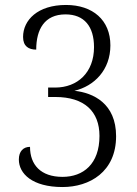

<svg xmlns="http://www.w3.org/2000/svg" viewBox="-20 -744 553 774"><path d="M232 10C341 10 448 -51 448 -195C448 -327 356 -370 280 -378C360 -397 425 -462 425 -561C425 -663 354 -724 246 -724C132 -724 73 -663 73 -595C73 -557 96 -544 126 -544C126 -625 159 -686 244 -686C320 -686 359 -637 359 -554C359 -452 293 -391 202 -391H174V-353H203C320 -353 381 -295 381 -196C381 -83 316 -31 232 -31C144 -31 101 -80 101 -152C74 -152 56 -134 56 -101C56 -44 110 10 232 10Z"/></svg>

Font: Noto Serif Georgian SemiCondensed Light
Style: Regular
Weight: 300
Width: 4
Designer: Monotype Design Team, Akaki Razmadze
Foundry: Google LLC
Version: Version 2.003